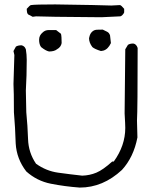

<svg xmlns="http://www.w3.org/2000/svg" viewBox="-20 -856 684 869"><path d="M439 -778 232 -780 143 -782 128 -780 107 -791Q103 -796 102.5 -800Q102 -804 101.5 -807.5Q101 -811 101 -816Q115 -832 120 -833Q139 -836 230 -836Q437 -833 484 -831L523 -833Q529 -832 542 -816V-800Q540 -794 534 -788Q528 -782 523 -782ZM437 -625Q408 -634 398 -643Q383 -663 383 -683L385 -691Q388 -704 397 -712.5Q406 -721 419 -721.5Q432 -722 445 -722Q455 -717 464.5 -712.5Q474 -708 478 -696L482 -661Q469 -633 448 -627ZM202 -623Q187 -626 166 -643Q157 -655 157 -676Q157 -696 173 -709Q184 -720 201 -720H234L256 -703Q259 -692 259 -661Q256 -643 238 -633Q226 -623 202 -623ZM341 -7Q273 -12 210 -24.5Q147 -37 99 -80Q55 -137 51 -207Q49 -278 43 -348Q43 -444 41 -476L45 -607L41 -625L52 -645Q61 -651 78 -651Q91 -647 95 -637L97 -633Q101 -609 101 -585Q101 -515 97 -446L99 -348Q105 -287 107 -226Q109 -165 143 -115Q189 -82 243 -74.5Q297 -67 352 -61Q386 -62 416 -74.5Q446 -87 488 -125H495Q547 -197 547 -277Q547 -292 544 -343L547 -633L559 -653Q568 -659 583 -659Q597 -657 603 -639Q603 -361 600 -310L602 -234Q585 -145 532 -87Q446 -7 341 -7Z"/></svg>

Font: Yozai
Style: Regular
Weight: 400
Designer: LXGW / Y.OzVox
Foundry: LXGW / Y.OzVox
Version: Version 0.861;October 22, 2024